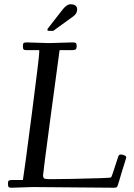

<svg xmlns="http://www.w3.org/2000/svg" viewBox="-20 -870 626 896"><path d="M208 -726.1Q201.2 -726.1 201.2 -730.6Q201.2 -735.1 204.1 -738L271 -824Q291.5 -850.1 308.3 -850.1Q340.1 -850.1 340.1 -825.9Q340.1 -806.4 321 -793L238 -732.9Q237.3 -732.4 235.1 -730.5Q230.5 -726.1 227.1 -726.1ZM133.1 2.9 33 6.1Q22.7 6.1 19.9 2.2Q17.1 -1.7 17.1 -13.1Q17.1 -24.4 21 -27.2Q24.9 -30 37.1 -30H86.9Q93.3 -66.9 128.2 -336.2Q163.1 -605.5 163.1 -626V-636H104Q93.5 -636 90.2 -639.4Q86.9 -642.8 86.9 -654.4Q86.9 -666 90.3 -669.1Q93.8 -672.1 106 -672.1L208 -668.9Q208 -668.9 318.1 -672.1Q330.8 -672.1 334.4 -668.7Q337.9 -665.3 337.9 -654.7Q337.9 -644 333.6 -640Q329.3 -636 316.9 -636H258.1Q252 -593.3 216.4 -327.1Q180.9 -61 180.9 -51.9Q180.9 -42.7 184.6 -38.3Q188.2 -33.9 218.4 -33.9Q248.5 -33.9 317.4 -35.2Q495.4 -38.8 498 -41.9Q500.7 -44.9 506.1 -61L532 -139.9Q535.4 -150.1 544.9 -148.9Q569.1 -146.2 569.1 -135Q569.1 -133.5 564 -117.2Q544.2 -54.9 536.5 -27.1Q528.8 0.7 524.9 3.4Q521 6.1 512.9 6.1Z"/></svg>

Font: Fanwood Text
Style: Italic
Weight: 400
Italic angle: -9°
Version: Version 1.101